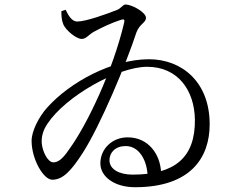

<svg xmlns="http://www.w3.org/2000/svg" viewBox="-20 -779 1040 827"><path d="M561.6 27.4C801.6 27.4 883.1 -100.4 883.1 -243.7C883.1 -427.6 761.7 -523.8 621.9 -523.8C463.6 -523.8 282 -426 183.1 -315.5C147.9 -276.5 116.1 -215 116.1 -172.4C116.1 -94.3 166.6 -4.9 205.2 -4.9C250.9 -4.9 286.8 -42.9 337.7 -122.5C411.9 -238.3 523.9 -505 567.4 -638.9C580.8 -676.1 608.8 -680.9 608.8 -702.2C608.8 -725.7 548.9 -759.5 521 -759.5C508.7 -759.5 501.4 -742.4 483.2 -735.9C440.5 -719 350.2 -686.3 313 -686.3C287.8 -686.3 273.8 -714.7 262.7 -736.9L244.4 -730.8C244.3 -712.8 244.9 -692.7 253.1 -673.1C263.5 -649.6 307.2 -611.3 332.1 -611.3C351.8 -611.3 361.8 -630.1 385 -642.5C414.6 -658.6 459.9 -680.7 501.4 -693.8C514.8 -697.6 517.8 -694.8 514.8 -681.4C466.8 -477.2 356 -242.3 277.3 -135.1C248.4 -91.5 227.9 -79.7 210.3 -79.7C184.7 -79.7 163.1 -127.6 160 -160.6C157.6 -187.6 164.5 -217 184.3 -245.9C262.7 -364.8 487.9 -491.3 613.8 -491.3C746.2 -491.3 817.9 -390.1 819.5 -263C821.1 -103.2 736 -26.8 551.1 -26.8C493.6 -26.8 451.5 -49.8 451.5 -89C451.5 -122.6 477.5 -149.9 521.2 -149.9C582.1 -149.9 614.5 -83.5 615.7 -19.9L674 -33.6C671.1 -116.1 618.1 -187.4 530 -187.4C462.1 -187.4 412.3 -136.9 412.3 -75.4C412.3 -17.9 473 27.4 561.6 27.4Z"/></svg>

Font: Source Han Serif CN VF
Style: Regular
Weight: 250
Designer: Ryoko NISHIZUKA 西塚涼子 (kana & ideographs); Frank Grießhammer (Latin, Greek & Cyrillic); Wenlong ZHANG 张文龙 (bopomofo); San
Foundry: Adobe
Version: Version 2.002;hotconv 1.1.0;makeotfexe 2.6.0